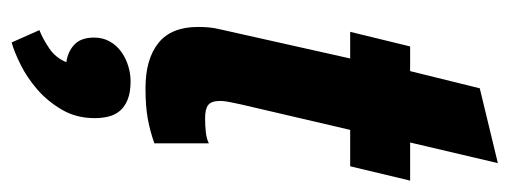

<svg xmlns="http://www.w3.org/2000/svg" viewBox="-290 -338 868 327"><g transform="rotate(90 143.5 -174.0)"><path d="M58.6 -439H100.6L129.9 -557.6L257.3 -588.4L222.2 -439H287.1L262.7 -336.9H200.7L157.2 -150.4Q154.8 -139.2 153.1 -130.6Q151.4 -122.1 151.4 -115.7Q151.4 -100.6 158.2 -95.2Q165 -89.8 180.7 -89.8Q194.3 -89.8 205.1 -91.1Q215.8 -92.3 223.6 -96.2V-3.4Q203.1 3.9 181.9 7.8Q160.6 11.7 129.9 11.7Q80.1 11.7 52.7 -10.3Q25.4 -32.2 25.4 -77.6Q25.4 -85.9 26.1 -95.5Q26.9 -105 29.3 -114.7L79.1 -336.9H33.7ZM43.5 99.1Q43.5 84.5 50 72.8Q56.6 61 67.4 53.2Q78.1 45.4 91.3 41.3Q104.5 37.1 117.7 37.1Q136.7 37.1 148.9 42Q161.1 46.9 168.2 55.2Q175.3 63.5 178 74.7Q180.7 85.9 180.7 98.1Q180.7 129.4 166.5 153.8Q152.3 178.2 132.1 195.8Q111.8 213.4 89.6 224.4Q67.4 235.4 51.8 239.7L30.8 192.4Q45.9 186.5 62 175.5Q78.1 164.6 85.4 146.5Q67.4 144 55.4 132.8Q43.5 121.6 43.5 99.1Z"/></g></svg>

Font: PT Astra Sans
Style: Bold Italic
Weight: 700
Italic angle: -16°
Designer: A.Korolkova, I. Chaeva
Foundry: ParaType Ltd
Version: Version 1.002W